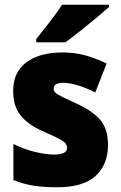

<svg xmlns="http://www.w3.org/2000/svg" viewBox="-20 -879 513 816"><path d="M439 -263Q439 -180 386.5 -131.5Q334 -83 221 -83Q169 -83 125 -89.5Q81 -96 37 -114V-267Q81 -245 128.5 -233.5Q176 -222 210 -222Q265 -222 265 -251Q265 -262 257 -271Q249 -280 226.5 -291.5Q204 -303 160 -322Q98 -350 67 -389Q36 -428 36 -493Q36 -573 92.5 -614.5Q149 -656 246 -656Q297 -656 341.5 -644Q386 -632 433 -609L385 -486Q350 -504 313.5 -515.5Q277 -527 250 -527Q208 -527 208 -503Q208 -493 215.5 -485.5Q223 -478 244 -467.5Q265 -457 307 -438Q371 -409 405 -370.5Q439 -332 439 -263ZM443 -849Q423 -831 389.5 -803Q356 -775 320 -746.5Q284 -718 258 -699H134V-713Q159 -745 191 -785.5Q223 -826 244 -859H443Z"/></svg>

Font: Noto Sans Telugu UI SemiCondensed Black
Style: Regular
Weight: 900
Width: 4
Designer: Jelle Bosma - Monotype Design Team
Foundry: Monotype Imaging Inc.
Version: Version 2.005; ttfautohint (v1.8.4.7-5d5b)